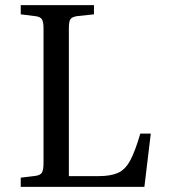

<svg xmlns="http://www.w3.org/2000/svg" viewBox="-20 -730 661 750"><path d="M61 0V-36L119 -43Q138 -46 144 -56Q150 -66 150 -94V-620Q150 -645 143.5 -655Q137 -665 117 -667L61 -674V-710H347V-674L281 -667Q262 -664 255.5 -655.5Q249 -647 249 -620V-42H365Q412 -42 440.5 -54.5Q469 -67 488.5 -103Q508 -139 528 -208H569L544 0Z"/></svg>

Font: Literata 36pt
Style: Regular
Weight: 400
Designer: Latin by Veronika Burian and Jose Scaglione. Greek by Irene Vlachou. Cyrillic by Vera Evstafieva.
Foundry: TypeTogether
Version: Version 3.002